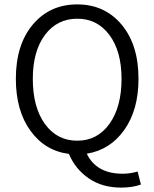

<svg xmlns="http://www.w3.org/2000/svg" viewBox="-20 -689 701 872"><path d="M605 90 620 149Q582 163 530 163Q444 163 383 121Q322 79 293 10Q184 -4 118 -95.5Q52 -187 52 -331Q52 -486 129 -577.5Q206 -669 331 -669Q455 -669 532 -577.5Q609 -486 609 -331Q609 -190 544.5 -99Q480 -8 374 9Q418 100 537 100Q571 100 605 90ZM129 -331Q129 -202 184 -126Q239 -50 331 -50Q422 -50 477 -126.5Q532 -203 532 -331Q532 -456 477 -530Q422 -604 331 -604Q239 -604 184 -530Q129 -456 129 -331Z"/></svg>

Font: Assistant
Style: Regular
Weight: 400
Designer: Hebrew By Ben Nathan, Latin by Paul Hunt
Version: Version 2.001;PS 002.001;hotconv 1.0.88;makeotf.lib2.5.64775